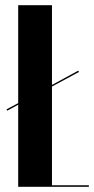

<svg xmlns="http://www.w3.org/2000/svg" viewBox="-20 -719 362 739"><path d="M180 -699V-392L281 -447L284 -442L180 -386V-6H322V0H50V-316L8 -293L5 -298L50 -322V-699Z"/></svg>

Font: Moniqa Black Display
Style: Regular
Weight: 900
Designer: Rajesh Rajput
Foundry: Rajesh Rajput
Version: Version 1.000